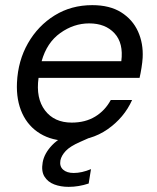

<svg xmlns="http://www.w3.org/2000/svg" viewBox="-20 -536 610 747"><path d="M246 12Q183 12 136.5 -16Q90 -44 66.5 -95Q43 -146 46 -214Q50 -300 89 -368Q128 -436 192.5 -476Q257 -516 339 -516Q407 -516 451.5 -488Q496 -460 517 -413.5Q538 -367 535 -311Q534 -294 530.5 -272Q527 -250 523 -233H130Q119 -154 155 -106.5Q191 -59 259 -59Q312 -59 350.5 -82.5Q389 -106 411 -147H494Q463 -78 398.5 -33Q334 12 246 12ZM327 -445Q267 -445 214.5 -407.5Q162 -370 142 -298H452Q461 -368 425.5 -406.5Q390 -445 327 -445ZM247 191Q216 191 191 181.5Q166 172 153 151Q140 130 146 96Q152 61 183 28.5Q214 -4 284 -32L341 -55L355 -12L292 16Q253 33 236 51Q219 69 215 88Q211 111 225.5 124Q240 137 267 137Q298 137 334 122L325 178Q286 191 247 191Z"/></svg>

Font: DM Sans Italic
Style: Regular
Weight: 400
Italic angle: -10°
Designer: Colophon Foundry, Jonny Pinhorn
Foundry: Colophon Foundry
Version: Version 4.004; ttfautohint (v1.8.4.7-5d5b)